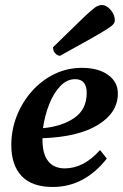

<svg xmlns="http://www.w3.org/2000/svg" viewBox="-20 -732 491 764"><path d="M190 12Q107 12 66 -31.5Q25 -75 25 -155Q25 -215 46.5 -270Q68 -325 106.5 -368.5Q145 -412 196 -437Q247 -462 306 -462Q371 -462 410 -434Q449 -406 449 -360Q449 -284 370.5 -235.5Q292 -187 149 -182Q149 -179 149 -175Q149 -120 171.5 -91Q194 -62 238 -62Q313 -62 378 -135L405 -101Q316 12 190 12ZM279 -417Q246 -417 219.5 -389Q193 -361 175.5 -316.5Q158 -272 151 -222Q227 -229 276 -263Q325 -297 325 -362Q325 -417 279 -417ZM219 -510Q209 -510 200 -519.5Q191 -529 191 -544Q253 -604 288 -638.5Q323 -673 341 -688.5Q359 -704 368 -708Q377 -712 385 -712Q404 -712 420.5 -692.5Q437 -673 437 -651Q437 -644 432 -637Q427 -630 407 -617Q387 -604 343 -579Q299 -554 219 -510Z"/></svg>

Font: Petrona
Style: Bold Italic
Weight: 700
Italic angle: -9°
Designer: Ringo R. Seeber
Foundry: Ringo R. Seeber
Version: Version 2.001; ttfautohint (v1.8.3)